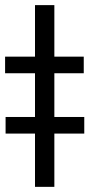

<svg xmlns="http://www.w3.org/2000/svg" viewBox="-52 -726 348 746"><path d="M159.2 -505.9H273.4V-441.4H159.2V-271.5H275.4V-207H159.2V0H84V-207H-30.3V-271.5H84V-441.4H-32.2V-505.9H84V-706.1H159.2Z"/></svg>

Font: Pretendard GOV
Style: Regular
Weight: 400
Designer: Base glyphs from Inter by Rasmus Andersson; Hangeul glyphs from Noto Sans CJK(Source Han Sans) by Jang Soo-young and Kan
Foundry: Kil Hyung-jin
Version: Version 1.309